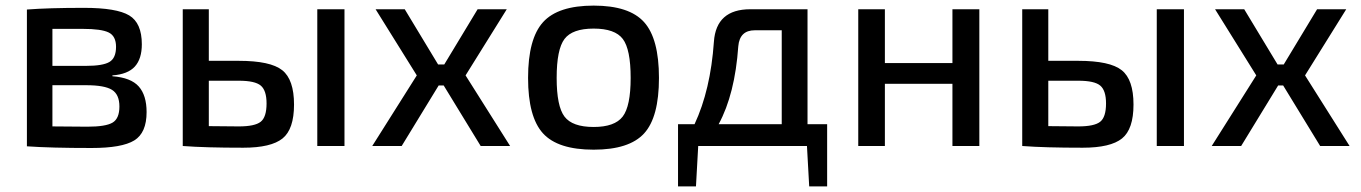

<svg xmlns="http://www.w3.org/2000/svg" viewBox="-20 -521 4857 685"><path d="M381 -252V-249Q447 -244 475 -212.5Q503 -181 503 -121Q503 -47 459 -20Q415 7 307 7Q161 7 76 1V-487Q152 -493 280 -493Q396 -493 441 -466Q486 -439 486 -363Q486 -311 461 -283.5Q436 -256 381 -252ZM167 -286H287Q347 -286 370.5 -300Q394 -314 394 -354Q394 -392 368 -405Q342 -418 275 -418H167ZM167 -70 292 -69Q357 -69 381.5 -83.5Q406 -98 406 -141Q406 -184 379.5 -200.5Q353 -217 287 -217H167Z M725 -304H832Q945 -304 987 -270.5Q1029 -237 1029 -148Q1029 -60 988 -27Q947 6 848 6Q712 6 634 0H632V-488H725ZM1209 -488V0H1112V-488ZM725 -71 832 -70Q889 -70 910 -86.5Q931 -103 931 -152Q931 -198 910.5 -215.5Q890 -233 832 -233H725Z M1563 -216H1545L1413 0H1308L1467 -252L1320 -488H1424L1543 -291H1565L1684 -488H1788L1641 -252L1800 0H1695Z M2098 13Q1970 13 1917 -45.5Q1864 -104 1864 -243Q1864 -383 1917.5 -442Q1971 -501 2098 -501Q2225 -501 2278 -442Q2331 -383 2331 -243Q2331 -103 2278 -45Q2225 13 2098 13ZM1966 -243Q1966 -142 1994 -105Q2022 -68 2098 -68Q2173 -68 2201.5 -105Q2230 -142 2230 -243Q2230 -345 2202 -382Q2174 -419 2098 -419Q2022 -419 1994 -382Q1966 -345 1966 -243Z M2931 -78V144H2867L2859 0H2471L2463 144H2399V-78H2458Q2515 -200 2527 -372Q2535 -488 2657 -488H2861V-78ZM2769 -413H2673Q2619 -413 2614 -356Q2602 -185 2544 -78H2769Z M3474 -488V0H3378V-222H3137V0H3042V-488H3137V-296H3378V-488Z M3720 -304H3827Q3940 -304 3982 -270.5Q4024 -237 4024 -148Q4024 -60 3983 -27Q3942 6 3843 6Q3707 6 3629 0H3627V-488H3720ZM4204 -488V0H4107V-488ZM3720 -71 3827 -70Q3884 -70 3905 -86.5Q3926 -103 3926 -152Q3926 -198 3905.5 -215.5Q3885 -233 3827 -233H3720Z M4558 -216H4540L4408 0H4303L4462 -252L4315 -488H4419L4538 -291H4560L4679 -488H4783L4636 -252L4795 0H4690Z"/></svg>

Font: Exo 2.0 Medium
Style: Regular
Weight: 500
Designer: Natanael Gama
Version: Version 1.001;PS 001.001;hotconv 1.0.70;makeotf.lib2.5.58329